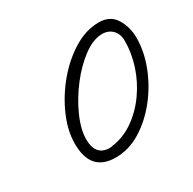

<svg xmlns="http://www.w3.org/2000/svg" viewBox="-92 -453 543 541"><g transform="rotate(-30 180.0 -182.0)"><path d="M141 -5Q60 -5 60 -96Q60 -138 80 -184Q100 -230 133 -269.5Q166 -309 206.5 -334Q247 -359 289 -359Q326 -359 343 -331Q360 -303 360 -269Q360 -224 342 -177.5Q324 -131 293 -92Q262 -53 223 -29Q184 -5 141 -5ZM140 -37Q146 -37 147 -38Q186 -43 219 -66Q252 -89 276.5 -123.5Q301 -158 314 -198Q327 -238 327 -277Q327 -300 314 -313Q301 -326 281 -326Q252 -326 219.5 -302Q187 -278 158.5 -241Q130 -204 112 -163.5Q94 -123 94 -91Q94 -37 140 -37Z"/></g></svg>

Font: Oooh Baby
Style: Regular
Weight: 400
Designer: Robert E. Leuschke
Foundry: Robert E. Leuschke
Version: Version 1.011; ttfautohint (v1.8.3)